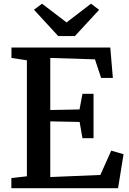

<svg xmlns="http://www.w3.org/2000/svg" viewBox="-20 -994 682 1014"><path d="M122 -63V-675.5L40.5 -688V-743H562.5L576 -582.5H514L481.5 -680.5L245.5 -688V-413L400 -416L415.5 -498.5H474V-264H415.5L400.5 -350L245.5 -353V-59L510 -70L567.5 -198.5L632.5 -179.5L603.5 0H40V-53.5ZM287.5 -803.5 159.5 -942.5 202 -974.5 331.5 -875.5 460.5 -974.5 503.5 -942 375.5 -803.5Z"/></svg>

Font: Merriweather SemiBold
Style: Regular
Weight: 600
Version: Version 2.100